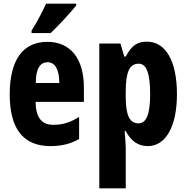

<svg xmlns="http://www.w3.org/2000/svg" viewBox="-20 -786 1016 1046"><path d="M395 -756V-766H231C211 -722 185 -672 152 -619V-606H256C304 -651 367 -721 395 -756ZM238 -558C103 -558 33 -457 33 -272C33 -94 99 10 255 10C314 10 365 -2 411 -29V-149C361 -118 320 -106 271 -106C207 -106 175 -145 174 -231H437V-310C437 -465 365 -558 238 -558ZM239 -447C280 -447 303 -408 303 -334H175C175 -417 202 -447 239 -447Z M781 -559C733 -559 700 -544 665 -478H657L636 -549H521V240H665V22C665 5 663 -25 659 -72H665C695 -15 735 10 785 10C883 10 944 -97 944 -273C944 -454 882 -559 781 -559ZM736 -439C779 -439 798 -384 798 -272C798 -166 778 -114 735 -114C686 -114 665 -158 665 -258V-287C665 -395 686 -439 736 -439Z"/></svg>

Font: Noto Sans Gurmukhi UI ExtraCondensed ExtraBold
Style: Regular
Weight: 800
Width: 2
Designer: Jelle Bosma - Monotype Design Team
Foundry: Monotype Imaging Inc.
Version: Version 2.004